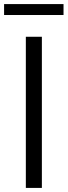

<svg xmlns="http://www.w3.org/2000/svg" viewBox="-48 -920 331 940"><path d="M78.5 0V-740H157V0ZM-28 -846.5V-900H263V-846.5Z"/></svg>

Font: Encode Sans SC SemiCondensed
Style: Regular
Weight: 400
Width: 4
Designer: Multiple Designers
Foundry: Impallari Type
Version: Version 3.002